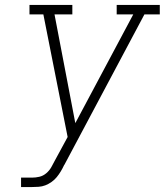

<svg xmlns="http://www.w3.org/2000/svg" viewBox="-20 -755 665 775"><path d="M65 0V-38H109Q124 -38 139 -41.5Q154 -45 166.5 -55.5Q179 -66 187 -80Q195 -94 202 -108L253 -202L155 -697H99V-735H272V-697H200L284 -258L518 -697H451V-735H625V-697H563L240 -90Q240 -90 240 -90Q240 -90 240 -90L239 -89Q233 -76 225.5 -63.5Q218 -51 209 -40Q200 -29 188 -20.5Q176 -12 163 -7Q150 -2 136 -1Q122 0 109 0Z"/></svg>

Font: Iosevka Slab XLtExObl
Style: Regular
Weight: 200
Width: 7
Italic angle: -9°
Monospace: yes
Designer: Belleve Invis
Foundry: Belleve Invis
Version: Version 11.1.1; ttfautohint (v1.8.3)